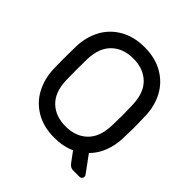

<svg xmlns="http://www.w3.org/2000/svg" viewBox="-204 -862 1080 1080"><g transform="rotate(45 336.0 -322.5)"><path d="M612 -439Q614 -379 614 -350Q614 -321 612 -261Q610 -203 590.5 -153Q571 -103 535 -67L609 34Q612 40 612 44Q612 53 606.5 59Q601 65 592 65H545Q529 65 519.5 58.5Q510 52 503 42L461 -15Q406 10 336 10Q251 10 189.5 -26Q128 -62 95.5 -123.5Q63 -185 60 -261Q59 -291 59 -350Q59 -409 60 -439Q62 -515 94.5 -576.5Q127 -638 189 -674Q251 -710 336 -710Q421 -710 483 -674Q545 -638 577.5 -576.5Q610 -515 612 -439ZM155 -434Q154 -404 154 -350Q154 -296 155 -266Q158 -174 207 -127Q256 -80 336 -80Q416 -80 465 -127Q514 -174 517 -266Q519 -326 519 -350Q519 -374 517 -434Q514 -526 465 -573Q416 -620 336 -620Q256 -620 207 -573Q158 -526 155 -434Z"/></g></svg>

Font: Rubik
Style: Regular
Weight: 400
Designer: Hubert & Fischer
Foundry: Hubert & Fischer
Version: Version 1.100